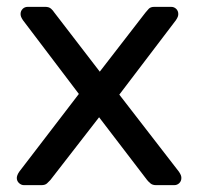

<svg xmlns="http://www.w3.org/2000/svg" viewBox="-20 -540 579 560"><path d="M50 0Q42 0 35.5 -6Q29 -12 29 -21Q29 -24 30.5 -28.5Q32 -33 36 -39L210 -266L47 -481Q43 -487 41.5 -491Q40 -495 40 -499Q40 -508 46 -514Q52 -520 61 -520H112Q123 -520 129 -514.5Q135 -509 138 -504L271 -331L404 -503Q408 -508 413.5 -514Q419 -520 430 -520H479Q488 -520 494 -514Q500 -508 500 -499Q500 -495 498.5 -491Q497 -487 493 -481L328 -264L502 -39Q506 -33 507.5 -29Q509 -25 509 -21Q509 -12 503 -6Q497 0 488 0H435Q425 0 419 -5Q413 -10 409 -15L269 -198L127 -15Q123 -11 117.5 -5.5Q112 0 101 0Z"/></svg>

Font: Rubik Light
Style: Regular
Weight: 400
Version: Version 2.101